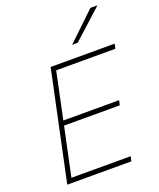

<svg xmlns="http://www.w3.org/2000/svg" viewBox="-173 -1074 972 1177"><g transform="rotate(-20 313.5 -485.0)"><path d="M58 0Q71 -60.5 82.8 -116.8Q94.5 -173 108.5 -238.5L158 -472Q172.5 -539.5 184.5 -596.2Q196.5 -653 209 -713H627L620 -682H234Q223 -629.5 212.5 -579.5Q202 -529.5 190 -473L170 -378H534L527 -347H163.5L141 -241Q129 -184.5 118.2 -134Q107.5 -83.5 96.5 -31H483L476 0ZM379 -795Q426.5 -840 471.2 -883Q516 -926 562 -970H608Q559.5 -926 512 -882.8Q464.5 -839.5 416 -796Z"/></g></svg>

Font: Commissioner Thin
Style: Italic
Weight: 100
Italic angle: -12°
Designer: Kostas Bartsokas
Foundry: Kostas Bartsokas
Version: Version 1.000; ttfautohint (v1.8.3)